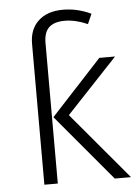

<svg xmlns="http://www.w3.org/2000/svg" viewBox="-53 -784 593 826"><g transform="rotate(-5 243.5 -371.5)"><path d="M163 -607V0H105V-609Q105 -671 143.5 -707Q182 -743 250 -743Q312 -743 371 -715L352 -672Q300 -695 253 -695Q208 -695 185.5 -674Q163 -653 163 -607ZM479 0H409L169 -286L388 -523H456L236 -289Z"/></g></svg>

Font: Fira Sans Light
Style: Regular
Weight: 300
Designer: bBox Type GmbH & Carrois Corporate GbR & Edenspiekermann AG
Foundry: bBox Type GmbH & Carrois Corporate GbR & Edenspiekermann AG
Version: Version 4.301